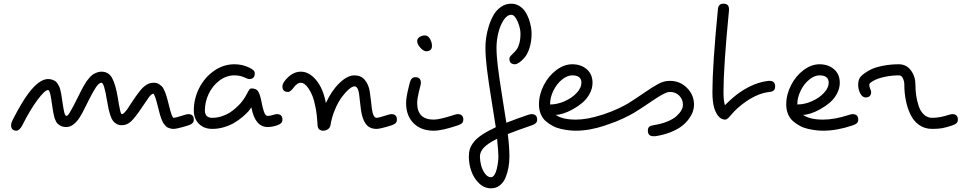

<svg xmlns="http://www.w3.org/2000/svg" viewBox="-20 -708 5208 1040"><path d="M40 -29.8Q40 -41 47.9 -57.1Q97.7 -154.3 133.8 -202.1Q192.4 -279.8 240.2 -279.8Q252.4 -279.8 262.5 -276.4Q272.5 -272.9 279.3 -268.6Q286.1 -264.2 292 -254.6Q297.9 -245.1 301 -238.8Q304.2 -232.4 307.4 -218.5Q310.5 -204.6 311.8 -197.5Q313 -190.4 315.4 -174.1Q317.9 -157.7 318.8 -151.9Q319.3 -147.5 320.6 -139.9Q321.8 -132.3 322.5 -127.9Q323.2 -123.5 324.5 -117.2Q325.7 -110.8 326.4 -106.9Q327.1 -103 328.4 -98.1Q329.6 -93.3 330.8 -90.6Q332 -87.9 333.5 -85.2Q335 -82.5 336.4 -81.3Q337.9 -80.1 339.8 -80.1Q347.7 -80.1 359.9 -102.1Q372.1 -121.1 407.2 -191.9Q416.5 -210.9 420.7 -219Q424.8 -227.1 434.3 -243.9Q443.8 -260.7 449.7 -268.8Q455.6 -276.9 465.8 -288.6Q476.1 -300.3 484.9 -305.7Q493.7 -311 505.4 -315.4Q517.1 -319.8 529.8 -319.8Q567.9 -319.8 586.9 -285.9Q606 -252 618.2 -178.2Q622.1 -152.8 624 -143.1Q626 -133.3 629.2 -117.4Q632.3 -101.6 634.8 -95.7Q637.2 -89.8 640.1 -89.8Q643.1 -89.8 646.2 -91.6Q649.4 -93.3 653.3 -97.4Q657.2 -101.6 660.6 -105.2Q664.1 -108.9 669.2 -116.2Q674.3 -123.5 677.5 -128.7Q680.7 -133.8 687 -143.3Q693.4 -152.8 696.8 -158.2Q721.7 -195.8 738.8 -216.8Q773.9 -259.8 810.1 -259.8Q820.3 -259.8 828.6 -257.8Q836.9 -255.9 844 -250.5Q851.1 -245.1 856.2 -240.7Q861.3 -236.3 866.5 -225.6Q871.6 -214.8 874.5 -208.5Q877.4 -202.1 881.8 -187Q886.2 -171.9 888.2 -164.6Q890.1 -157.2 895 -138.2Q911.6 -69.8 919.9 -69.8Q931.6 -69.8 981 -85.9Q992.7 -89.8 1000 -89.8Q1029.8 -89.8 1029.8 -60.1Q1029.8 -48.3 1022.9 -41.3Q1016.1 -34.2 1000 -28.8Q939 -9.8 919.9 -9.8Q911.1 -9.8 903.1 -12Q895 -14.2 888.9 -16.8Q882.8 -19.5 877.2 -26.1Q871.6 -32.7 867.7 -37.4Q863.8 -42 859.4 -52Q855 -62 852.8 -67.4Q850.6 -72.8 846.9 -85.7Q843.3 -98.6 842 -104Q840.8 -109.4 836.9 -124Q818.4 -200.2 810.1 -200.2Q801.3 -200.2 787.1 -182.1Q784.2 -178.7 746.1 -122.1Q712.4 -71.8 690.2 -50.8Q668 -29.8 640.1 -29.8Q624 -29.8 612.1 -36.4Q600.1 -43 592.3 -53Q584.5 -63 578.1 -82.3Q571.8 -101.6 567.9 -119.1Q564 -136.7 559.1 -166Q543.9 -259.8 529.8 -259.8Q516.1 -259.8 499.8 -235.4Q483.4 -210.9 460 -164.1Q455.1 -154.3 444.1 -132.1Q433.1 -109.9 425.5 -95.7Q418 -81.5 410.2 -69.8Q376.5 -20 339.8 -20Q329.1 -20 320.3 -22Q311.5 -23.9 304.7 -28.6Q297.9 -33.2 292.7 -37.4Q287.6 -41.5 283.4 -50.5Q279.3 -59.6 276.9 -65.2Q274.4 -70.8 272 -82.8Q269.5 -94.7 268.3 -100.6Q267.1 -106.4 265.1 -120.6Q263.2 -134.8 262.2 -140.1Q261.2 -146 260 -154.1Q258.8 -162.1 258.1 -167.2Q257.3 -172.4 256.1 -179.4Q254.9 -186.5 253.9 -190.9Q252.9 -195.3 251.7 -200.4Q250.5 -205.6 249.3 -208.7Q248 -211.9 246.6 -214.8Q245.1 -217.8 243.7 -219Q242.2 -220.2 240.2 -220.2Q222.7 -220.2 183.1 -167Q143.6 -114.3 101.1 -29.8Q94.2 -15.6 85.2 -7.8Q76.2 0 69.8 0Q40 0 40 -29.8Z M1029.8 -109.9Q1029.8 -172.4 1058.3 -229.7Q1086.9 -287.1 1138.2 -323.5Q1189.5 -359.9 1250 -359.9Q1293 -359.9 1330.1 -341.8Q1346.2 -334 1353 -327.1Q1359.9 -320.3 1359.9 -310.1Q1359.9 -279.8 1330.1 -279.8Q1321.8 -279.8 1305.2 -288.1Q1280.8 -299.8 1250 -299.8Q1206.1 -299.8 1168.5 -271.5Q1130.9 -243.2 1110.4 -199.5Q1089.8 -155.8 1089.8 -109.9Q1089.8 -69.8 1129.9 -69.8Q1155.8 -69.8 1181.2 -78.1Q1206.5 -86.4 1224.4 -97.9Q1242.2 -109.4 1258.8 -124.5Q1275.4 -139.6 1283.9 -149.7Q1292.5 -159.7 1298.8 -168.9Q1309.1 -183.6 1317.9 -200.7Q1326.7 -217.8 1331.1 -223.4Q1335.4 -229 1341.8 -229Q1366.2 -229 1376.5 -215.3Q1386.7 -201.7 1394 -168Q1395 -164.1 1396.5 -156.2Q1400.4 -137.2 1402.6 -127.4Q1404.8 -117.7 1409.2 -104.5Q1413.6 -91.3 1418.7 -85.7Q1423.8 -80.1 1430.2 -80.1Q1442.9 -80.1 1460.9 -85.9Q1472.7 -89.8 1480 -89.8Q1509.8 -89.8 1509.8 -60.1Q1509.8 -48.3 1502.9 -41.3Q1496.1 -34.2 1480 -28.8Q1453.1 -20 1430.2 -20Q1361.8 -20 1342.3 -123.5L1341.8 -127Q1336.4 -117.7 1325.2 -104.7Q1314 -91.8 1293.7 -74.7Q1273.4 -57.6 1250 -43.5Q1226.6 -29.3 1194.6 -19.5Q1162.6 -9.8 1129.9 -9.8Q1085 -9.8 1057.4 -37.4Q1029.8 -64.9 1029.8 -109.9Z M1509.8 -240.2Q1509.8 -261.2 1541.3 -290.5Q1572.8 -319.8 1609.9 -319.8Q1654.3 -319.8 1692.4 -274.4Q1730.5 -229 1745.1 -149.9Q1775.9 -216.8 1818.8 -258.3Q1861.8 -299.8 1899.9 -299.8Q1935.1 -299.8 1955.8 -275.4Q1976.6 -251 1982.9 -211.9Q1985.8 -195.3 1989.3 -163.1Q1992.7 -130.9 1994.1 -120.1Q2001 -69.8 2020 -69.8Q2031.7 -69.8 2081.1 -85.9Q2092.8 -89.8 2100.1 -89.8Q2129.9 -89.8 2129.9 -60.1Q2129.9 -48.3 2123 -41.3Q2116.2 -34.2 2100.1 -28.8Q2039.1 -9.8 2020 -9.8Q1981.4 -9.8 1961.7 -36.4Q1941.9 -63 1935.1 -113.8Q1933.1 -126.5 1929.9 -157.5Q1926.8 -188.5 1924.8 -201.2Q1918.5 -240.2 1899.9 -240.2Q1888.2 -240.2 1869.9 -224.6Q1851.6 -209 1831.8 -182.6Q1812 -156.2 1794.7 -115.2Q1777.3 -74.2 1770 -29.8Q1768.1 -16.6 1756.6 -8.3Q1745.1 0 1730 0Q1717.3 0 1709 -7.6Q1700.7 -15.1 1700.2 -29.8Q1697.8 -81.1 1689.9 -122.6Q1682.1 -164.1 1672.1 -189Q1662.1 -213.9 1650.1 -230.5Q1638.2 -247.1 1628.4 -253.4Q1618.7 -259.8 1609.9 -259.8Q1598.6 -259.8 1588.4 -252Q1578.1 -244.1 1571.5 -234.9Q1564.9 -225.6 1556.4 -217.8Q1547.9 -210 1540 -210Q1509.8 -210 1509.8 -240.2Z M2179.7 -149.9Q2179.7 -160.2 2180.7 -169.9Q2181.6 -179.7 2184.3 -193.1Q2187 -206.5 2188.2 -212.9Q2189.5 -219.2 2194.1 -237.5Q2198.7 -255.9 2199.7 -259.8Q2207 -290 2229.5 -290Q2259.8 -290 2259.8 -259.8Q2259.8 -253.9 2257.8 -246.1Q2256.8 -241.7 2253.2 -227.5Q2249.5 -213.4 2248.5 -208.7Q2247.6 -204.1 2245.4 -193.6Q2243.2 -183.1 2242.2 -177.5Q2241.2 -171.9 2240.5 -164.1Q2239.7 -156.2 2239.7 -149.9Q2239.7 -60.1 2329.6 -60.1Q2361.3 -60.1 2440.4 -85.9Q2452.1 -89.8 2459.5 -89.8Q2489.7 -89.8 2489.7 -60.1Q2489.7 -48.3 2482.7 -41.3Q2475.6 -34.2 2459.5 -28.8Q2374 0 2329.6 0Q2260.7 0 2220.2 -40.5Q2179.7 -81.1 2179.7 -149.9ZM2239.7 -485.8Q2239.7 -499.5 2253.2 -507.8Q2266.6 -516.1 2281.7 -516.1Q2298.3 -516.1 2309.1 -497.3Q2319.8 -478.5 2319.8 -460Q2319.8 -443.8 2310.8 -437Q2301.8 -430.2 2289.6 -430.2Q2273.9 -430.2 2256.8 -449.5Q2239.7 -468.8 2239.7 -485.8Z M2519.5 140.1Q2519.5 117.2 2525.1 99.4Q2530.8 81.5 2545.9 61.8Q2561 42 2590.6 22.2Q2620.1 2.4 2665.5 -19Q2660.2 -55.2 2643.1 -160.4Q2626 -265.6 2617.7 -333.5Q2609.4 -401.4 2609.4 -450.2Q2609.4 -476.1 2613.5 -505.4Q2617.7 -534.7 2628.2 -567.9Q2638.7 -601.1 2653.8 -627.2Q2668.9 -653.3 2693.8 -670.7Q2718.8 -688 2749.5 -688Q2772.9 -688 2792.5 -676Q2812 -664.1 2824.2 -646Q2836.4 -627.9 2844.5 -605.2Q2852.5 -582.5 2856 -562.7Q2859.4 -543 2859.4 -525.9Q2859.4 -483.4 2848.4 -449Q2837.4 -414.6 2821.8 -396.5Q2806.2 -378.4 2792.2 -369.1Q2778.3 -359.9 2769.5 -359.9Q2739.3 -359.9 2739.3 -390.1Q2739.3 -397.5 2745.4 -404.5Q2751.5 -411.6 2760.3 -419.7Q2769 -427.7 2778.1 -439.5Q2787.1 -451.2 2793.2 -473.4Q2799.3 -495.6 2799.3 -525.9Q2799.3 -555.2 2783.7 -591.6Q2768.1 -627.9 2749.5 -627.9Q2726.6 -627.9 2707.5 -598.4Q2688.5 -568.8 2679 -528.6Q2669.4 -488.3 2669.4 -450.2Q2669.4 -405.8 2677 -344.5Q2684.6 -283.2 2701.2 -179.2Q2717.8 -75.2 2722.7 -43Q2790.5 -69.3 2840.3 -85.9Q2852.1 -89.8 2859.4 -89.8Q2889.6 -89.8 2889.6 -60.1Q2889.6 -48.3 2882.6 -41.3Q2875.5 -34.2 2859.4 -28.8Q2783.2 -2.9 2730.5 18.1Q2739.3 86.9 2739.3 140.1Q2739.3 170.9 2734.1 199.5Q2729 228 2718.3 254.2Q2707.5 280.3 2687.3 296.1Q2667 312 2639.6 312Q2603 312 2574.7 284.7Q2546.4 257.3 2533 218.8Q2519.5 180.2 2519.5 140.1ZM2579.6 140.1Q2579.6 162.1 2585.9 187Q2592.3 211.9 2606.7 231.9Q2621.1 252 2639.6 252Q2649.9 252 2658.2 239Q2666.5 226.1 2670.9 207Q2675.3 188 2677.5 170.4Q2679.7 152.8 2679.7 140.1Q2679.7 111.8 2672.4 43.9Q2622.1 68.8 2600.8 91.6Q2579.6 114.3 2579.6 140.1Z M2899.4 -142.1Q2899.4 -195.8 2925.5 -246.6Q2951.7 -297.4 2993.7 -328.6Q3035.6 -359.9 3079.6 -359.9Q3127.4 -359.9 3158.4 -332.8Q3189.5 -305.7 3189.5 -259.8Q3189.5 -229 3174.1 -200.4Q3158.7 -171.9 3135 -151.9Q3111.3 -131.8 3083.7 -116.5Q3056.2 -101.1 3031.7 -93.5Q3007.3 -85.9 2990.2 -85.9Q3025.9 -60.1 3099.6 -60.1Q3161.1 -60.1 3240.2 -85.9Q3252 -89.8 3259.3 -89.8Q3289.6 -89.8 3289.6 -60.1Q3289.6 -48.3 3282.5 -41.3Q3275.4 -34.2 3259.3 -28.8Q3173.8 0 3099.6 0Q3081.1 0 3062 -2.2Q3043 -4.4 3019 -9.5Q2995.1 -14.6 2974.9 -25.4Q2954.6 -36.1 2937 -51Q2919.4 -65.9 2909.4 -89.4Q2899.4 -112.8 2899.4 -142.1ZM2959.5 -142.1Q2998.5 -142.1 3038.3 -159.7Q3078.1 -177.2 3103.8 -204.8Q3129.4 -232.4 3129.4 -259.8Q3129.4 -299.8 3079.6 -299.8Q3052.7 -299.8 3024.7 -277.3Q2996.6 -254.9 2978 -217.8Q2959.5 -180.7 2959.5 -142.1Z M3225.1 -60.1Q3225.1 -71.8 3232.2 -78.6Q3239.3 -85.4 3255.4 -90.8Q3295.4 -104 3332.3 -121.8Q3369.1 -139.6 3385.3 -149.7Q3401.4 -159.7 3432.1 -180.2Q3445.3 -189 3472.9 -207.8Q3500.5 -226.6 3512.2 -233.9Q3523.9 -241.2 3543.2 -252Q3562.5 -262.7 3577.9 -266.4Q3593.3 -270 3609.4 -270Q3663.1 -270 3701.2 -231.9Q3739.3 -193.8 3739.3 -140.1Q3739.3 -122.6 3732.9 -103.8Q3726.6 -85 3711.2 -63.7Q3695.8 -42.5 3672.6 -24.7Q3649.4 -6.8 3612.3 8.1Q3575.2 22.9 3529.3 29.8H3519Q3489.3 29.8 3489.3 0Q3489.3 -14.6 3496.3 -21Q3503.4 -27.3 3519 -29.8Q3561.5 -36.1 3594.2 -49.6Q3627 -63 3644.5 -79.1Q3662.1 -95.2 3670.7 -110.8Q3679.2 -126.5 3679.2 -140.1Q3679.2 -169.9 3659.2 -189.9Q3639.2 -210 3609.4 -210Q3603 -210 3595.7 -208Q3588.4 -206.1 3578.9 -201.4Q3569.3 -196.8 3561 -192.1Q3552.7 -187.5 3539.6 -179Q3526.4 -170.4 3517.1 -164.3Q3507.8 -158.2 3491.2 -147Q3474.6 -135.7 3464.4 -128.9Q3435.5 -109.9 3415.8 -97.9Q3396 -85.9 3356.7 -67.1Q3317.4 -48.3 3274.4 -34.2Q3261.2 -29.8 3255.4 -29.8Q3225.1 -29.8 3225.1 -60.1Z M3838.9 -210Q3838.9 -353 3868.7 -658.2Q3870.1 -673.3 3877.2 -680.7Q3884.3 -688 3898.9 -688Q3928.7 -688 3928.7 -658.2V-651.9Q3898.9 -346.7 3898.9 -210Q3898.9 -162.6 3906.7 -138.2Q3953.6 -185.1 3990.7 -210Q4069.3 -262.7 4144 -270H4148.9Q4178.7 -270 4178.7 -240.2Q4178.7 -225.6 4171.4 -218.5Q4164.1 -211.4 4148.9 -210Q4088.4 -203.6 4023.9 -160.2Q3997.1 -142.1 3975.3 -122.1Q3953.6 -102.1 3943.4 -89.4Q3933.1 -76.7 3924.3 -68.4Q3915.5 -60.1 3908.7 -60.1Q3870.1 -60.1 3849.6 -120.1Q3838.9 -153.3 3838.9 -210Z M4238.8 -142.1Q4238.8 -195.8 4264.9 -246.6Q4291 -297.4 4333 -328.6Q4375 -359.9 4418.9 -359.9Q4466.8 -359.9 4497.8 -332.8Q4528.8 -305.7 4528.8 -259.8Q4528.8 -229 4513.4 -200.4Q4498 -171.9 4474.4 -151.9Q4450.7 -131.8 4423.1 -116.5Q4395.5 -101.1 4371.1 -93.5Q4346.7 -85.9 4329.6 -85.9Q4365.2 -60.1 4439 -60.1Q4500.5 -60.1 4579.6 -85.9Q4591.3 -89.8 4598.6 -89.8Q4628.9 -89.8 4628.9 -60.1Q4628.9 -48.3 4621.8 -41.3Q4614.7 -34.2 4598.6 -28.8Q4513.2 0 4439 0Q4420.4 0 4401.4 -2.2Q4382.3 -4.4 4358.4 -9.5Q4334.5 -14.6 4314.2 -25.4Q4293.9 -36.1 4276.4 -51Q4258.8 -65.9 4248.8 -89.4Q4238.8 -112.8 4238.8 -142.1ZM4298.8 -142.1Q4337.9 -142.1 4377.7 -159.7Q4417.5 -177.2 4443.1 -204.8Q4468.8 -232.4 4468.8 -259.8Q4468.8 -299.8 4418.9 -299.8Q4392.1 -299.8 4364 -277.3Q4335.9 -254.9 4317.4 -217.8Q4298.8 -180.7 4298.8 -142.1Z M4628.4 -250Q4628.4 -277.8 4642.8 -293.7Q4657.2 -309.6 4688.5 -327.1Q4715.3 -342.3 4759.3 -351.1Q4803.2 -359.9 4848.6 -359.9Q4889.2 -359.9 4913.8 -327.1Q4938.5 -294.4 4938.5 -250Q4938.5 -220.2 4942.6 -191.2Q4946.8 -162.1 4956.3 -133.5Q4965.8 -105 4984.6 -87.4Q5003.4 -69.8 5028.8 -69.8Q5070.3 -69.8 5119.6 -85.9Q5131.3 -89.8 5138.7 -89.8Q5168.5 -89.8 5168.5 -60.1Q5168.5 -48.3 5161.6 -41.3Q5154.8 -34.2 5138.7 -28.8Q5106.4 -18.1 5085 -13.9Q5063.5 -9.8 5028.8 -9.8Q4988.8 -9.8 4958.5 -31.2Q4928.2 -52.7 4911.4 -88.4Q4894.5 -124 4886.5 -164.8Q4878.4 -205.6 4878.4 -250Q4878.4 -267.6 4870.8 -283.7Q4863.3 -299.8 4849.6 -299.8Q4810.1 -299.8 4772.5 -291.7Q4734.9 -283.7 4713.9 -272Q4688.5 -258.3 4688.5 -250Q4688.5 -238.8 4693.6 -226.6Q4698.7 -214.4 4698.7 -210Q4698.7 -180.2 4668.5 -180.2Q4651.4 -180.2 4639.9 -201.7Q4628.4 -223.1 4628.4 -250Z"/></svg>

Font: Pecita
Style: Book
Weight: 400
Width: 6
Version: Version 3.4.1